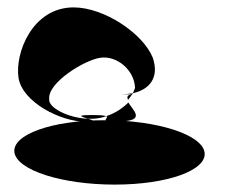

<svg xmlns="http://www.w3.org/2000/svg" viewBox="-20 -694 682 519"><path d="M19 -282C26 -234 147 -195 290 -195C433 -195 540 -234 533 -282C526 -330 406 -369 263 -369C120 -369 12 -330 19 -282ZM30 -484C40 -418 144 -365 211 -365C242 -365 232 -369 218 -373C164 -375 110 -403 113 -426C108 -470 208 -532 252 -538C297 -544 343 -504 345 -457C344 -452 341 -447 339 -442C385 -452 411 -485 393 -538C367 -603 262 -674 179 -674C67 -674 20 -550 30 -484ZM218 -373H233C245 -374 257 -376 267 -380C263 -382 251 -383 226 -383C183 -383 202 -378 218 -373ZM267 -380C279 -375 240 -366 301 -366C379 -366 337 -398 327 -417C312 -402 292 -388 267 -380ZM304 -439H338C339 -440 338 -441 339 -442C328 -440 317 -439 304 -439ZM326 -424C330 -429 334 -434 337 -439C323 -437 323 -432 326 -424ZM338 -439H344Z"/></svg>

Font: Ampere
Style: SCRevIta
Weight: 400
Version: Version 1